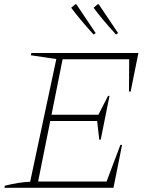

<svg xmlns="http://www.w3.org/2000/svg" viewBox="-20 -897 717 917"><path d="M1 0 3 -10Q35 -18 65.5 -23Q96 -28 124 -29L249 -615L127 -633L130 -644H641L604 -460H596L597 -614H279L226 -349H450L496 -439H503L461 -230H454L444 -319H220L162 -30H489L555 -205H563L522 0ZM427 -732Q390 -773 365 -803Q340 -833 320 -860L340 -877L345 -876L437 -739ZM534 -732Q497 -773 472 -803Q447 -833 427 -860L447 -877L452 -876L544 -739Z"/></svg>

Font: Piazzolla SC Thin
Style: Italic
Weight: 100
Italic angle: -11.3°
Designer: Juan Pablo del Peral
Foundry: Huerta Tipografica
Version: Version 1.330